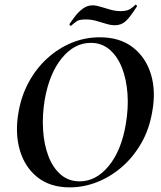

<svg xmlns="http://www.w3.org/2000/svg" viewBox="-20 -797 695 829"><path d="M281 12Q197 12 142 -31.5Q87 -75 65.5 -149Q44 -223 60 -313Q72 -383 104 -442Q136 -501 183.5 -544.5Q231 -588 289 -612Q347 -636 411 -636Q497 -636 553 -593Q609 -550 631.5 -477Q654 -404 637 -313Q624 -237 589 -177Q554 -117 505 -75Q456 -33 398.5 -10.5Q341 12 281 12ZM324 -14Q395 -14 449.5 -80.5Q504 -147 523 -260Q535 -329 530.5 -392Q526 -455 506.5 -504.5Q487 -554 453 -583Q419 -612 372 -612Q301 -612 247 -546Q193 -480 173 -366Q162 -299 166 -236Q170 -173 189 -123Q208 -73 242 -43.5Q276 -14 324 -14ZM287 -686Q286 -684 282.5 -687Q279 -690 280 -693Q290 -708 304.5 -727Q319 -746 338 -760Q357 -774 380 -774Q394 -774 413.5 -768Q433 -762 456 -755.5Q479 -749 500 -749Q523 -749 536 -755Q549 -761 564 -776Q566 -778 569.5 -774.5Q573 -771 571 -769Q540 -720 521 -704Q502 -688 476 -688Q458 -688 437.5 -694.5Q417 -701 395 -707Q373 -713 351 -713Q323 -713 312.5 -706Q302 -699 287 -686Z"/></svg>

Font: Cormorant Infant Light
Style: Italic
Weight: 300
Italic angle: -10°
Designer: Christian Thalmann (Catharsis Fonts)
Foundry: Catharsis Fonts
Version: Version 4.001